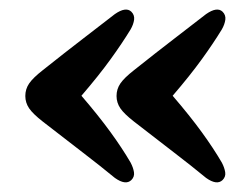

<svg xmlns="http://www.w3.org/2000/svg" viewBox="-20 -433 527 402"><path d="M33 -232Q33 -246.5 41 -258.2Q49 -270 69.5 -286Q118.5 -325 153.5 -351.8Q188.5 -378.5 220.5 -403.5Q243.5 -419.5 255 -408.5Q262 -401.5 260.8 -391.8Q259.5 -382 253.5 -371.5Q235.5 -342 211.2 -308.5Q187 -275 150.5 -232.5Q187 -190 211.5 -156.2Q236 -122.5 253.5 -92.5Q259 -82 260.5 -72.5Q262 -63 255 -56Q243 -44.5 220.5 -60.5Q189.5 -86 154.5 -112.8Q119.5 -139.5 69.5 -178.5Q49 -194.5 41 -206.2Q33 -218 33 -232ZM224 -232Q224 -246.5 232 -258.2Q240 -270 260.5 -286Q309.5 -325 344.5 -351.8Q379.5 -378.5 411.5 -403.5Q434.5 -419.5 446 -408.5Q453 -401.5 451.8 -391.8Q450.5 -382 444.5 -371.5Q426.5 -342 402.2 -308.5Q378 -275 341.5 -232.5Q378 -190 402.5 -156.2Q427 -122.5 444.5 -92.5Q450 -82 451.5 -72.5Q453 -63 446 -56Q434 -44.5 411.5 -60.5Q380.5 -86 345.5 -112.8Q310.5 -139.5 260.5 -178.5Q240 -194.5 232 -206.2Q224 -218 224 -232Z"/></svg>

Font: Fraunces 144pt S100 SemiBold
Style: Regular
Weight: 600
Version: Version 1.000; ttfautohint (v1.8.3)